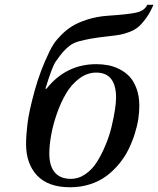

<svg xmlns="http://www.w3.org/2000/svg" viewBox="-20 -770 661 802"><path d="M88.9 -168.9Q88.9 -205.1 95 -254.9Q101.1 -304.7 124.5 -390.1Q147.9 -475.6 186 -553.2Q194.3 -570.8 204.6 -586.7Q214.8 -602.5 235.4 -623.5Q255.9 -644.5 280.8 -660.2Q305.7 -675.8 344.2 -688.2Q382.8 -700.7 428.2 -704.1Q518.1 -710 551 -717.8Q584 -725.6 595.2 -750H621.1Q606.9 -717.3 590.6 -694.6Q574.2 -671.9 559.1 -658.7Q543.9 -645.5 522.5 -637.2Q501 -628.9 483.6 -625.5Q466.3 -622.1 438 -619.1Q388.7 -613.8 360.4 -608.6Q332 -603.5 309.1 -597.2Q286.1 -590.8 270.8 -578.9Q255.4 -566.9 243.2 -553Q231 -539.1 212.9 -513.2Q197.3 -490.7 169.9 -399.9L173.8 -398.9Q255.4 -502 382.8 -502Q408.7 -502 432.6 -497.3Q456.5 -492.7 480.7 -480.2Q504.9 -467.8 522.5 -448.5Q540 -429.2 551 -398.2Q562 -367.2 562 -327.1Q562 -301.8 557.6 -272.7Q553.2 -243.7 542.7 -210.4Q532.2 -177.2 516.8 -146Q501.5 -114.7 477.8 -85.9Q454.1 -57.1 425.3 -35.4Q396.5 -13.7 357.2 -0.7Q317.9 12.2 272.9 12.2Q181.6 12.2 135.3 -36.6Q88.9 -85.4 88.9 -168.9ZM186 -128.9Q186 -76.2 209 -49.6Q231.9 -22.9 275.9 -22.9Q308.6 -22.9 337.4 -43Q366.2 -63 386 -95.2Q405.8 -127.4 421.6 -165.8Q437.5 -204.1 446.5 -242.7Q455.6 -281.2 460.2 -311.8Q464.8 -342.3 464.8 -361.8Q464.8 -466.8 381.8 -466.8Q344.2 -466.8 311 -441.9Q277.8 -417 255.6 -378.9Q233.4 -340.8 217.3 -294.4Q201.2 -248 193.6 -205.3Q186 -162.6 186 -128.9Z"/></svg>

Font: Linguistics Pro
Style: Italic
Weight: 400
Italic angle: -12°
Designer: Stefan Peev, Context Ltd
Foundry: Stefan Peev, Context Ltd
Version: Version 001.000